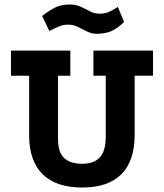

<svg xmlns="http://www.w3.org/2000/svg" viewBox="-20 -815 732 857"><path d="M581 -212Q581 -97 522 -37.5Q463 22 347 22Q230 22 170 -37.5Q110 -97 110 -212V-477H29V-589H294V-477H239V-195Q239 -135 266.5 -109.5Q294 -84 347 -84Q399 -84 425.5 -112.5Q452 -141 452 -205V-477H397V-589H663V-477H581ZM200 -677 168 -744Q202 -770 228.5 -782.5Q255 -795 292 -795Q319 -795 340.5 -785Q362 -775 381.5 -764.5Q401 -754 423 -754Q445 -754 461.5 -760Q478 -766 506 -784L534 -717Q506 -690 480 -677.5Q454 -665 413 -664Q390 -664 369.5 -674Q349 -684 328.5 -694.5Q308 -705 283 -705Q263 -705 246 -698Q229 -691 200 -677Z"/></svg>

Font: Podkova ExtraBold
Style: Regular
Weight: 800
Designer: Ilya Yudin
Foundry: Cyreal (www.cyreal.org)
Version: Version 2.103